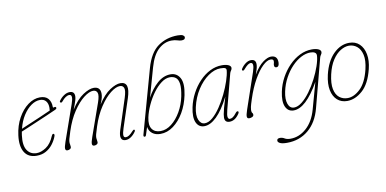

<svg xmlns="http://www.w3.org/2000/svg" viewBox="-86 -979 2979 1483"><g transform="rotate(-10 1404.0 -237.0)"><path d="M295.5 -113Q283.5 -82.5 262 -54.8Q240.5 -27 209.2 -9.8Q178 7.5 136.5 7.5Q71 7.5 41.8 -40Q12.5 -87.5 23.5 -172.5Q33 -247.5 65.5 -306.2Q98 -365 143.8 -398.8Q189.5 -432.5 238 -432.5Q282 -432.5 302.8 -407.5Q323.5 -382.5 323.5 -343.5Q323.5 -334.5 331.5 -337.5Q344.5 -342.5 348.5 -334Q353 -324.5 337 -317Q306 -303 265 -285.2Q224 -267.5 182.2 -249.8Q140.5 -232 106.5 -217.5Q72.5 -203 55 -196Q52.5 -182.5 50.5 -169Q40 -90.5 65.5 -51.5Q91 -12.5 140.5 -12.5Q174.5 -12.5 213.8 -38.2Q253 -64 278 -124.5Q283.5 -137 291 -137Q296 -137 298.5 -131.8Q301 -126.5 295.5 -113ZM234.5 -412.5Q200.5 -412.5 166 -388.5Q131.5 -364.5 103.2 -320.8Q75 -277 60 -217.5Q84 -228 125.2 -245.2Q166.5 -262.5 212.2 -282.2Q258 -302 295.5 -319Q297 -328 297 -341.5Q297 -374 281.2 -393.2Q265.5 -412.5 234.5 -412.5Z M583.5 -60.5 673.5 -315Q692.5 -369.5 684 -390.2Q675.5 -411 652 -411Q620.5 -411 577.8 -378Q535 -345 493.8 -283.2Q452.5 -221.5 424.5 -135Q410.5 -92.5 406.8 -76.8Q403 -61 403 -53Q403 -41 405 -32.8Q407 -24.5 407 -14.5Q407 -4 398 1.8Q389 7.5 377 7.5Q363 7.5 361.2 -6.8Q359.5 -21 373.5 -60.5L471.5 -340Q496.5 -411 465 -411Q437 -411 404 -370.5Q396 -361 388.5 -365.5Q381 -370 387.5 -379.5Q403 -402 425.8 -417.2Q448.5 -432.5 471.5 -432.5Q509 -432.5 509 -394Q509 -381 503.5 -362Q498 -343 479 -293.5Q526 -368 575.2 -400.2Q624.5 -432.5 659.5 -432.5Q712.5 -432.5 712.5 -378Q712.5 -365 709 -348.5Q705.5 -332 691 -297Q737.5 -369.5 786 -401Q834.5 -432.5 869 -432.5Q947 -432.5 906.5 -308.5L833 -85Q821 -48.5 822 -31.2Q823 -14 839.5 -14Q852 -14 865.2 -22.5Q878.5 -31 898.5 -53Q908 -63.5 913.5 -59.5Q920 -54.5 912.5 -43.5Q897.5 -21.5 876.8 -7Q856 7.5 833 7.5Q807.5 7.5 799.8 -13Q792 -33.5 805 -74L883 -315Q900.5 -370 892.8 -390.5Q885 -411 861.5 -411Q830 -411 787.5 -378Q745 -345 703.8 -283.2Q662.5 -221.5 634.5 -135Q620.5 -92.5 616.8 -76.8Q613 -61 613 -53Q613 -41 615 -32.8Q617 -24.5 617 -14.5Q617 -4 608 1.8Q599 7.5 587 7.5Q573 7.5 571.2 -6.8Q569.5 -21 583.5 -60.5Z M1139.5 -509 1075.5 -282Q1110 -347 1158.5 -389.8Q1207 -432.5 1262.5 -432.5Q1311.5 -432.5 1335.8 -389Q1360 -345.5 1341.5 -255.5Q1326.5 -182 1291.8 -122.5Q1257 -63 1209.2 -27.8Q1161.5 7.5 1107 7.5Q1069 7.5 1044.2 -11.5Q1019.5 -30.5 1014 -63.5L995 -4Q991.5 7.5 983.5 7.5Q971 7.5 976 -10.5L1114.5 -507Q1147.5 -624.5 1214.5 -671.8Q1281.5 -719 1369.5 -719Q1400 -719 1410.8 -711.5Q1421.5 -704 1421.5 -695.5Q1421.5 -675.5 1393 -675.5Q1378.5 -675.5 1360 -681.8Q1341.5 -688 1316.5 -688Q1260 -688 1213 -645.5Q1166 -603 1139.5 -509ZM1253.5 -411Q1220 -411 1185.8 -385.5Q1151.5 -360 1121.2 -318.5Q1091 -277 1068.8 -228.5Q1046.5 -180 1036.5 -134Q1024 -75.5 1045 -44.8Q1066 -14 1112 -14Q1157 -14 1198.5 -46.5Q1240 -79 1271 -132.8Q1302 -186.5 1315 -250Q1327.5 -312 1322.8 -347Q1318 -382 1299.8 -396.5Q1281.5 -411 1253.5 -411Z M1647 -86.5Q1636 -44 1639.8 -29Q1643.5 -14 1655 -14Q1666.5 -14 1678.8 -22Q1691 -30 1707.5 -51.5Q1718 -65 1727 -60.5Q1734 -55 1725 -41Q1692.5 7.5 1649.5 7.5Q1611.5 7.5 1611.5 -31Q1611.5 -41 1614.2 -57.8Q1617 -74.5 1625.2 -105.8Q1633.5 -137 1650 -190Q1599 -89.5 1548.8 -41Q1498.5 7.5 1451.5 7.5Q1407.5 7.5 1388.8 -33.8Q1370 -75 1386 -151.5Q1398 -208 1424.8 -258.5Q1451.5 -309 1489 -348.2Q1526.5 -387.5 1571.5 -410Q1616.5 -432.5 1665 -432.5Q1696 -432.5 1715.5 -424Q1735 -415.5 1735.5 -400Q1735.5 -389.5 1728.2 -380Q1721 -370.5 1718.5 -360ZM1411 -147.5Q1397.5 -85.5 1412.5 -49.8Q1427.5 -14 1458.5 -14Q1488.5 -14 1520.2 -41.2Q1552 -68.5 1581.8 -112.5Q1611.5 -156.5 1636 -207Q1660.5 -257.5 1676.2 -305Q1692 -352.5 1695.5 -386Q1697 -399.5 1687.8 -405.2Q1678.5 -411 1650 -411Q1603 -411 1554 -376.8Q1505 -342.5 1466.5 -283Q1428 -223.5 1411 -147.5Z M1816 -364.5Q1809 -369 1815.5 -379.5Q1830 -402 1851 -417.2Q1872 -432.5 1893.5 -432.5Q1931 -432.5 1931 -394Q1931 -382.5 1927.5 -366.8Q1924 -351 1911 -315Q1949 -378.5 1986.2 -405.5Q2023.5 -432.5 2050 -432.5Q2100.5 -432.5 2100.5 -380Q2100.5 -344 2077.5 -344Q2061.5 -344 2061.5 -363Q2061.5 -371 2063.8 -377.5Q2066 -384 2066 -395Q2066 -411 2042.5 -411Q2016 -411 1981 -377.5Q1946 -344 1910.8 -282Q1875.5 -220 1848 -135Q1834 -92.5 1830.8 -76.8Q1827.5 -61 1827.5 -53Q1827.5 -34.5 1833 -29.5Q1838.5 -24.5 1838.5 -14.5Q1838.5 -4 1827.5 1.8Q1816.5 7.5 1803 7.5Q1788 7.5 1786.2 -6.8Q1784.5 -21 1798 -60.5L1893.5 -340Q1917.5 -411 1887 -411Q1876.5 -411 1864 -402Q1851.5 -393 1832 -370.5Q1822.5 -360 1816 -364.5Z M2324 21Q2296 128.5 2225.8 186.8Q2155.5 245 2058.5 245Q2019.5 245 2002.8 236.2Q1986 227.5 1986 216Q1986 198 2010.5 198Q2028 198 2045 208.2Q2062 218.5 2089.5 218.5Q2158 218.5 2214.5 168.2Q2271 118 2296.5 27.5L2354.5 -180.5Q2300 -85 2249.8 -38.8Q2199.5 7.5 2152 7.5Q2108 7.5 2089.2 -33.8Q2070.5 -75 2086.5 -151.5Q2098.5 -208 2126 -258.5Q2153.5 -309 2192 -348.2Q2230.5 -387.5 2276.2 -410Q2322 -432.5 2370.5 -432.5Q2401.5 -432.5 2421 -424Q2440.5 -415.5 2441 -400Q2441 -389.5 2433.8 -380Q2426.5 -370.5 2424 -360ZM2111.5 -147.5Q2099 -88 2112.5 -51Q2126 -14 2159 -14Q2189 -14 2222 -40.5Q2255 -67 2286 -109.5Q2317 -152 2342.5 -201.5Q2368 -251 2384 -297.8Q2400 -344.5 2402 -378Q2403 -395.5 2390.2 -403.2Q2377.5 -411 2355.5 -411Q2320 -411 2282.2 -391.5Q2244.5 -372 2210.2 -336.2Q2176 -300.5 2149.8 -252.5Q2123.5 -204.5 2111.5 -147.5Z M2663.5 -432.5Q2712.5 -432.5 2743.5 -402.8Q2774.5 -373 2784.2 -322Q2794 -271 2778 -206.5Q2750.5 -95 2692.8 -43.8Q2635 7.5 2572 7.5Q2526 7.5 2494.8 -20Q2463.5 -47.5 2453.2 -98.2Q2443 -149 2459 -218.5Q2483.5 -321.5 2539.5 -377Q2595.5 -432.5 2663.5 -432.5ZM2579 -14Q2629 -14 2678.2 -60.5Q2727.5 -107 2752 -208Q2768.5 -277 2758 -322Q2747.5 -367 2720 -389Q2692.5 -411 2658 -411Q2625.5 -411 2591.2 -390Q2557 -369 2528.8 -326.2Q2500.5 -283.5 2485 -217Q2469 -147 2478.2 -102Q2487.5 -57 2514.8 -35.5Q2542 -14 2579 -14Z"/></g></svg>

Font: Fraunces144ptSuperSoftThinItalic
Style: Italic
Weight: 100
Italic angle: -16°
Version: Version 1.000;[0bf87f6ff]